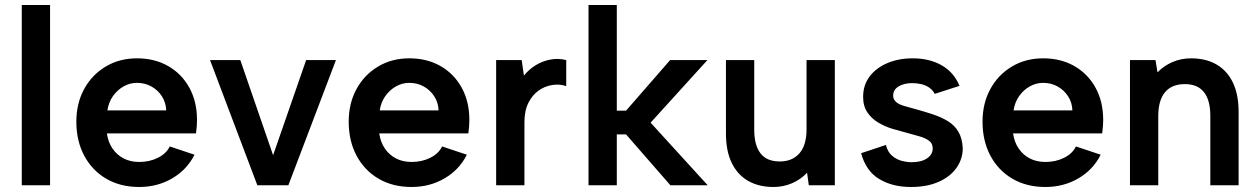

<svg xmlns="http://www.w3.org/2000/svg" viewBox="-20 -740 5026 767"><path d="M67 -720H180V0H67Z M536 7Q461 7 404.5 -26Q348 -59 316.5 -118Q285 -177 285 -254Q285 -327 316 -384Q347 -441 402 -474Q457 -507 527 -507Q598 -507 652 -476Q706 -445 736.5 -389.5Q767 -334 767 -261Q767 -249 766 -235.5Q765 -222 763 -207H407Q412 -172 429.5 -146.5Q447 -121 474 -107Q501 -93 536 -93Q578 -93 611.5 -110Q645 -127 658 -155L757 -122Q727 -62 668 -27.5Q609 7 536 7ZM644 -299Q643 -330 627 -355Q611 -380 585 -394.5Q559 -409 527 -409Q499 -409 474 -395Q449 -381 431.5 -356.5Q414 -332 409 -299Z M940 -500 1071 -120 1203 -500H1322L1132 0H1008L819 -500Z M1624 7Q1549 7 1492.5 -26Q1436 -59 1404.5 -118Q1373 -177 1373 -254Q1373 -327 1404 -384Q1435 -441 1490 -474Q1545 -507 1615 -507Q1686 -507 1740 -476Q1794 -445 1824.5 -389.5Q1855 -334 1855 -261Q1855 -249 1854 -235.5Q1853 -222 1851 -207H1495Q1500 -172 1517.5 -146.5Q1535 -121 1562 -107Q1589 -93 1624 -93Q1666 -93 1699.5 -110Q1733 -127 1746 -155L1845 -122Q1815 -62 1756 -27.5Q1697 7 1624 7ZM1732 -299Q1731 -330 1715 -355Q1699 -380 1673 -394.5Q1647 -409 1615 -409Q1587 -409 1562 -395Q1537 -381 1519.5 -356.5Q1502 -332 1497 -299Z M1962 -500H2064L2073 -438Q2093 -463 2120 -479.5Q2147 -496 2178.5 -502Q2210 -508 2242 -500V-396Q2216 -405 2186.5 -400.5Q2157 -396 2132 -378.5Q2107 -361 2091 -329.5Q2075 -298 2075 -252V0H1962Z M2331 -720H2444V-298H2481L2657 -500H2806L2579 -250L2807 0H2658L2481 -203H2444V0H2331Z M3315 0H3211L3204 -50Q3179 -23 3144 -8Q3109 7 3070 7Q3011 7 2968.5 -17.5Q2926 -42 2903 -89.5Q2880 -137 2880 -207V-500H2993V-222Q2993 -160 3018 -127.5Q3043 -95 3095 -95Q3145 -95 3173.5 -127.5Q3202 -160 3202 -224V-500H3315Z M3519 -161Q3526 -133 3543.5 -118Q3561 -103 3582 -97.5Q3603 -92 3622 -92Q3661 -92 3683.5 -107.5Q3706 -123 3706 -147Q3706 -167 3691 -178Q3676 -189 3652.5 -195.5Q3629 -202 3604 -209Q3577 -216 3546.5 -225Q3516 -234 3489 -250Q3462 -266 3445 -291Q3428 -316 3428 -353Q3428 -400 3454 -434.5Q3480 -469 3525 -488Q3570 -507 3626 -507Q3693 -507 3742 -479Q3791 -451 3813 -397L3714 -365Q3707 -379 3693.5 -389Q3680 -399 3661.5 -403.5Q3643 -408 3624 -408Q3592 -408 3570 -395Q3548 -382 3548 -358Q3548 -346 3555.5 -337Q3563 -328 3576 -322.5Q3589 -317 3607 -312.5Q3625 -308 3645 -302Q3677 -293 3708.5 -282.5Q3740 -272 3766.5 -256Q3793 -240 3808.5 -214Q3824 -188 3826 -148Q3826 -105 3801 -69.5Q3776 -34 3729.5 -13.5Q3683 7 3619 7Q3545 7 3492 -25Q3439 -57 3420 -128Z M4156 7Q4081 7 4024.5 -26Q3968 -59 3936.5 -118Q3905 -177 3905 -254Q3905 -327 3936 -384Q3967 -441 4022 -474Q4077 -507 4147 -507Q4218 -507 4272 -476Q4326 -445 4356.5 -389.5Q4387 -334 4387 -261Q4387 -249 4386 -235.5Q4385 -222 4383 -207H4027Q4032 -172 4049.5 -146.5Q4067 -121 4094 -107Q4121 -93 4156 -93Q4198 -93 4231.5 -110Q4265 -127 4278 -155L4377 -122Q4347 -62 4288 -27.5Q4229 7 4156 7ZM4264 -299Q4263 -330 4247 -355Q4231 -380 4205 -394.5Q4179 -409 4147 -409Q4119 -409 4094 -395Q4069 -381 4051.5 -356.5Q4034 -332 4029 -299Z M4494 -500H4596L4604 -451Q4629 -477 4663.5 -492Q4698 -507 4738 -507Q4797 -507 4839.5 -482.5Q4882 -458 4905 -410.5Q4928 -363 4928 -292V0H4815V-277Q4815 -340 4789.5 -372Q4764 -404 4713 -404Q4661 -404 4634 -371.5Q4607 -339 4607 -276V0H4494Z"/></svg>

Font: Albert Sans SemiBold
Style: Regular
Weight: 600
Designer: Andreas Rasmussen
Foundry: a.Foundry
Version: Version 1.025